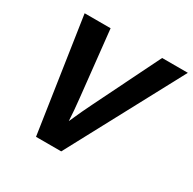

<svg xmlns="http://www.w3.org/2000/svg" viewBox="-147 -811 970 963"><g transform="rotate(30 338.0 -329.5)"><path d="M322.8 0H176.8L78.1 -658.7H228.5L269 -280.3Q276.9 -208.5 279.8 -150.4Q315.4 -231 340.3 -280.3L526.9 -658.7H675.8Z"/></g></svg>

Font: Cousine
Style: Bold Italic
Weight: 700
Italic angle: -12°
Monospace: yes
Designer: Steve Matteson
Foundry: Ascender Corporation
Version: Version 1.20